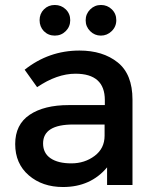

<svg xmlns="http://www.w3.org/2000/svg" viewBox="-20 -743 627 771"><path d="M512 0H410V-71Q344 8 233 8Q150 8 95.5 -39Q41 -86 41 -164.5Q41 -243 99 -282Q157 -321 256 -321H401V-341Q401 -447 283 -447Q209 -447 129 -393L79 -463Q176 -540 299 -540Q393 -540 452.5 -492.5Q512 -445 512 -343ZM400 -198V-243H274Q153 -243 153 -167Q153 -128 183 -107.5Q213 -87 266.5 -87Q320 -87 360 -117Q400 -147 400 -198ZM156 -618Q139 -636 139 -662Q139 -688 156.5 -705.5Q174 -723 200 -723Q226 -723 244 -705.5Q262 -688 262 -662Q262 -636 244 -618Q226 -600 200 -600Q174 -600 156 -618ZM385 -600Q360 -600 342 -618Q324 -636 324 -661.5Q324 -687 342 -705Q360 -723 385.5 -723Q411 -723 429 -705.5Q447 -688 447 -662Q447 -636 428.5 -618Q410 -600 385 -600Z"/></svg>

Font: Montserrat_am3
Style: Regular
Weight: 400
Designer: Julieta Ulanovsky
Foundry: Julieta Ulanovsky, Armenina letters added by Vahan Hovhannisyan
Version: Version 2.001